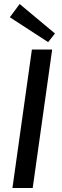

<svg xmlns="http://www.w3.org/2000/svg" viewBox="-20 -937 307 957"><path d="M240 -690 143 0H42L139 -690ZM78 -917 254 -770 220 -727 29 -851Z"/></svg>

Font: Exo 2 Medium
Style: Italic
Weight: 500
Italic angle: -8°
Designer: Natanael Gama
Foundry: Natanael Gama
Version: Version 2.010